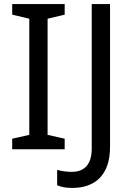

<svg xmlns="http://www.w3.org/2000/svg" viewBox="-20 -734 652 944"><path d="M298 0V-52L214 -71V-642L298 -662V-714H40V-662L124 -642V-71L40 -52V0ZM335 190C447 190 521 127 521 -11V-714H431V-4C431 87 383 111 333 111C306 111 282 107 261 101V177C279 185 303 190 335 190Z"/></svg>

Font: Noto Sans Elbasan
Style: Regular
Weight: 400
Designer: Monotype Design Team
Foundry: Monotype Imaging Inc.
Version: Version 2.004